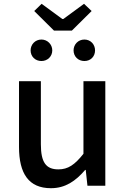

<svg xmlns="http://www.w3.org/2000/svg" viewBox="-20 -977 660 1010"><path d="M248 13C324 13 378 -25 428 -83H431L440 0H534V-550H419V-168C373 -110 338 -86 287 -86C222 -86 195 -123 195 -218V-550H80V-204C80 -64 131 13 248 13ZM199 -957 160 -919 264 -816H358L462 -919L422 -957L313 -877H308ZM198 -656C230 -656 255 -680 255 -712C255 -743 230 -769 198 -769C165 -769 141 -743 141 -712C141 -680 165 -656 198 -656ZM424 -656C457 -656 480 -680 480 -712C480 -743 457 -769 424 -769C391 -769 367 -743 367 -712C367 -680 391 -656 424 -656Z"/></svg>

Font: Noto Sans Japanese Medium
Style: Regular
Weight: 500
Designer: Ryoko NISHIZUKA (kana & ideographs); Paul D. Hunt (Latin, Greek & Cyrillic); Wenlong ZHANG (bopomofo); Sandoll Communica
Foundry: Adobe Systems Incorporated
Version: Version 1.000;PS 1;hotconv 1.0.78;makeotf.lib2.5.61930